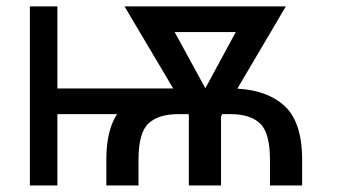

<svg xmlns="http://www.w3.org/2000/svg" viewBox="-20 -565 1034 585"><path d="M620.7 -295.5V-217.3H125V-295.5ZM154.8 -545.5V0H71V-545.5ZM402 0H304V-78.1Q304 -197.4 362.4 -246.4Q420.8 -295.5 524.1 -295.5H681.8Q784.1 -295.5 842.3 -246.4Q900.6 -197.4 900.6 -78.1V0H802.6V-78.1Q802.6 -160.2 772.5 -188.7Q742.5 -217.3 681.8 -217.3H524.1Q462.4 -217.3 432.2 -188.7Q402 -160.2 402 -78.1ZM781.2 -545.5V-467.3H447.4V-545.5ZM575.3 -240.1 740.8 -545.5H850.9L649.1 -203.1H590.9ZM469.5 -545.5 637.8 -237.2 620.7 -203.1H562.5L359.4 -545.5ZM653.4 -284.1V0H555.4V-284.1Z"/></svg>

Font: InterMG
Style: Regular
Weight: 400
Designer: Rasmus Andersson
Foundry: rsms
Version: Version 3.019;December 26, 2023;FontCreator 15.0.0.2955 64-b